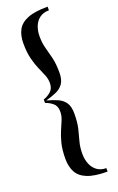

<svg xmlns="http://www.w3.org/2000/svg" viewBox="-176 -824 625 1018"><g transform="rotate(-20 136.0 -315.0)"><path d="M242 -780.5V-760Q211 -760 190 -745Q169 -730 158.5 -704.2Q148 -678.5 148 -647Q148 -609 156.5 -579Q165 -549 173.2 -514.8Q181.5 -480.5 181.5 -430.5Q181.5 -391.5 166.8 -369.8Q152 -348 126 -336.5Q100 -325 65.5 -315.5Q100 -306 126 -294.5Q152 -283 166.8 -261.2Q181.5 -239.5 181.5 -200Q181.5 -150 173.2 -116Q165 -82 156.5 -52Q148 -22 148 16Q148 47.5 158.5 73.5Q169 99.5 190 115Q211 130.5 242 130.5V150Q169.5 150 128.8 133.5Q88 117 71.2 85.8Q54.5 54.5 54.5 10Q54.5 -41 63.8 -77.2Q73 -113.5 84.8 -140.2Q96.5 -167 105.8 -189.5Q115 -212 115 -235.5Q115 -266.5 96.2 -282.2Q77.5 -298 54.5 -305.5V-325Q77.5 -332.5 96.2 -349Q115 -365.5 115 -396Q115 -419.5 105.8 -442Q96.5 -464.5 84.8 -491Q73 -517.5 63.8 -553.8Q54.5 -590 54.5 -641Q54.5 -685.5 71.2 -716.8Q88 -748 128.8 -764.2Q169.5 -780.5 242 -780.5Z"/></g></svg>

Font: Bodoni Moda
Style: Regular
Weight: 400
Designer: Owen Earl
Foundry: indestructible type
Version: Version 2.005